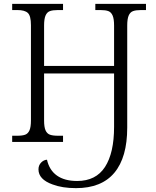

<svg xmlns="http://www.w3.org/2000/svg" viewBox="-20 -734 808 993"><path d="M252 220Q179 194 179 142Q179 121 192.5 107Q206 93 223 92Q235 146 274.5 174Q314 202 379 202Q476 202 523 129.5Q570 57 570 -78V-354H208V-111Q208 -77 215.5 -60Q223 -43 238 -37.5Q253 -32 279 -32H306V0H43V-32H70Q96 -32 110.5 -37.5Q125 -43 132.5 -60Q140 -77 140 -111V-604Q140 -652 124 -667Q108 -682 70 -682H43V-714H306V-682H279Q253 -682 238 -676.5Q223 -671 215.5 -653.5Q208 -636 208 -602V-393H570V-602Q570 -636 562.5 -653.5Q555 -671 540.5 -676.5Q526 -682 500 -682H473V-714H735V-682H709Q683 -682 668 -676.5Q653 -671 645.5 -653.5Q638 -636 638 -602V-74Q638 80 571.5 159.5Q505 239 373 239Q302 239 252 220Z"/></svg>

Font: Noto Serif Light
Style: Regular
Weight: 300
Designer: Monotype Design Team
Foundry: Monotype Imaging Inc.
Version: Version 1.001